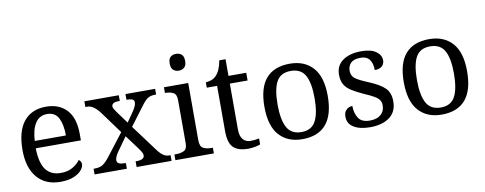

<svg xmlns="http://www.w3.org/2000/svg" viewBox="-63 -1047 3438 1362"><g transform="rotate(-10 1655.5 -366.0)"><path d="M280.3 9.8Q173.8 9.8 113.8 -60.5Q53.7 -130.9 53.7 -257.8Q53.7 -394.5 110.4 -463.9Q167 -533.2 270.5 -533.2Q365.2 -533.2 419.4 -474.6Q473.6 -416 473.6 -299.8V-254.9H148.4Q150.4 -148.4 187 -100.1Q223.6 -51.8 293.9 -51.8Q344.7 -51.8 380.4 -72.8Q416 -93.8 433.6 -120.1Q440.4 -117.2 446.3 -108.4Q452.1 -99.6 452.1 -86.9Q452.1 -67.4 433.6 -44.9Q415 -22.5 377 -6.3Q338.9 9.8 280.3 9.8ZM375 -307.6Q375 -385.7 351.1 -433.1Q327.1 -480.5 268.6 -480.5Q214.8 -480.5 185.1 -436Q155.3 -391.6 150.4 -307.6Z M527.3 0V-41H536.1Q571.3 -41 592.8 -54.2Q614.3 -67.4 642.6 -103.5L765.6 -262.7L642.6 -430.7Q621.1 -456.1 601.1 -469.2Q581.1 -482.4 558.6 -482.4H545.9V-523.4H793.9V-482.4H791Q757.8 -482.4 746.6 -474.1Q735.4 -465.8 735.4 -454.1Q735.4 -444.3 741.2 -434.6Q747.1 -424.8 757.8 -409.2L822.3 -321.3L873 -394.5Q883.8 -411.1 890.6 -426.3Q897.5 -441.4 897.5 -454.1Q897.5 -471.7 882.3 -477.1Q867.2 -482.4 844.7 -482.4H841.8V-523.4H1055.7V-482.4H1046.9Q1018.6 -482.4 998 -471.2Q977.5 -460 948.2 -419.9L847.7 -286.1L991.2 -92.8Q1012.7 -64.5 1031.7 -52.7Q1050.8 -41 1069.3 -41H1082V0H830.1V-41H835Q893.6 -41 893.6 -73.2Q893.6 -84 886.2 -97.2Q878.9 -110.4 856.4 -140.6L791 -228.5L722.7 -132.8Q713.9 -121.1 705.1 -104Q696.3 -86.9 696.3 -71.3Q696.3 -55.7 710.4 -48.3Q724.6 -41 756.8 -41H759.8V0Z M1109.4 0V-41H1122.1Q1154.3 -41 1178.2 -52.2Q1202.1 -63.5 1202.1 -106.4V-416Q1202.1 -459 1178.2 -470.7Q1154.3 -482.4 1122.1 -482.4H1119.1V-523.4H1293.9V-111.3Q1293.9 -65.4 1317.4 -53.2Q1340.8 -41 1374 -41H1386.7V0ZM1244.1 -621.1Q1220.7 -621.1 1204.6 -634.8Q1188.5 -648.4 1188.5 -681.6Q1188.5 -715.8 1204.6 -729Q1220.7 -742.2 1244.1 -742.2Q1266.6 -742.2 1283.2 -729Q1299.8 -715.8 1299.8 -681.6Q1299.8 -648.4 1283.2 -634.8Q1266.6 -621.1 1244.1 -621.1Z M1633.8 9.8Q1559.6 9.8 1525.9 -23.9Q1492.2 -57.6 1492.2 -141.6V-467.8H1418V-506.8Q1435.5 -506.8 1457 -514.2Q1478.5 -521.5 1494.1 -538.1Q1510.7 -555.7 1521.5 -581.1Q1532.2 -606.4 1539.1 -643.6H1584V-523.4H1711.9V-467.8H1584V-138.7Q1584 -88.9 1604.5 -65.4Q1625 -42 1658.2 -42Q1675.8 -42 1690.4 -43.9Q1705.1 -45.9 1720.7 -48.8V-5.9Q1708 0 1682.6 4.9Q1657.2 9.8 1633.8 9.8Z M2023.4 9.8Q1918 9.8 1857.4 -57.6Q1796.9 -125 1796.9 -262.7Q1796.9 -399.4 1855 -466.3Q1913.1 -533.2 2026.4 -533.2Q2131.8 -533.2 2192.4 -466.3Q2252.9 -399.4 2252.9 -262.7Q2252.9 -125 2194.8 -57.6Q2136.7 9.8 2023.4 9.8ZM2025.4 -41Q2098.6 -41 2128.4 -97.2Q2158.2 -153.3 2158.2 -262.7Q2158.2 -372.1 2127.9 -426.8Q2097.7 -481.4 2024.4 -481.4Q1951.2 -481.4 1921.4 -426.8Q1891.6 -372.1 1891.6 -262.7Q1891.6 -153.3 1921.9 -97.2Q1952.1 -41 2025.4 -41Z M2511.7 9.8Q2438.5 9.8 2394.5 -16.6Q2350.6 -43 2350.6 -93.8Q2350.6 -120.1 2361.3 -134.8Q2372.1 -149.4 2386.2 -155.3Q2400.4 -161.1 2412.1 -161.1Q2412.1 -110.4 2435.1 -73.7Q2458 -37.1 2517.6 -37.1Q2569.3 -37.1 2597.2 -62Q2625 -86.9 2625 -126Q2625 -150.4 2614.7 -166Q2604.5 -181.6 2578.6 -196.8Q2552.7 -211.9 2504.9 -232.4Q2455.1 -254.9 2422.4 -275.9Q2389.6 -296.9 2373.5 -324.7Q2357.4 -352.5 2357.4 -394.5Q2357.4 -460.9 2407.7 -496.6Q2458 -532.2 2541 -532.2Q2611.3 -532.2 2647.5 -505.9Q2683.6 -479.5 2683.6 -442.4Q2683.6 -416 2665.5 -399.9Q2647.5 -383.8 2613.3 -383.8Q2613.3 -432.6 2592.8 -460Q2572.3 -487.3 2529.3 -487.3Q2479.5 -487.3 2458 -465.3Q2436.5 -443.4 2436.5 -409.2Q2436.5 -372.1 2464.4 -352.1Q2492.2 -332 2557.6 -305.7Q2634.8 -273.4 2669.4 -239.3Q2704.1 -205.1 2704.1 -143.6Q2704.1 -67.4 2651.4 -28.8Q2598.6 9.8 2511.7 9.8Z M3027.3 9.8Q2921.9 9.8 2861.3 -57.6Q2800.8 -125 2800.8 -262.7Q2800.8 -399.4 2858.9 -466.3Q2917 -533.2 3030.3 -533.2Q3135.7 -533.2 3196.3 -466.3Q3256.8 -399.4 3256.8 -262.7Q3256.8 -125 3198.7 -57.6Q3140.6 9.8 3027.3 9.8ZM3029.3 -41Q3102.5 -41 3132.3 -97.2Q3162.1 -153.3 3162.1 -262.7Q3162.1 -372.1 3131.8 -426.8Q3101.6 -481.4 3028.3 -481.4Q2955.1 -481.4 2925.3 -426.8Q2895.5 -372.1 2895.5 -262.7Q2895.5 -153.3 2925.8 -97.2Q2956.1 -41 3029.3 -41Z"/></g></svg>

Font: Noto Serif Todhri
Style: Regular
Weight: 400
Designer: Mikhail Merkuryev
Version: Version 1.000; ttfautohint (v1.8.4.7-5d5b)